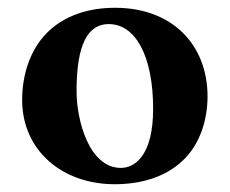

<svg xmlns="http://www.w3.org/2000/svg" viewBox="-20 -464 591 494"><path d="M37 -207C37 -76 141 10 275 10C346 10 405 -10 446 -47C497 -92 514 -160 514 -216C514 -347 425 -444 276 -444C193 -444 131 -415 92 -370C54 -326 37 -266 37 -207ZM260 -402C328 -402 374 -321 374 -184C374 -64 327 -32 291 -32C209 -32 177 -155 177 -229C177 -321 193 -402 260 -402Z"/></svg>

Font: Libertinus Serif
Style: Bold
Weight: 700
Designer: Philipp H. Poll, Khaled Hosny
Foundry: Caleb Maclennan
Version: Version 7.050;RELEASE